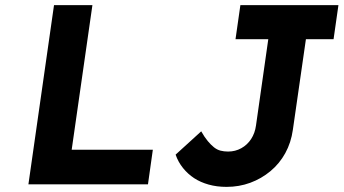

<svg xmlns="http://www.w3.org/2000/svg" viewBox="-20 -720 1342 750"><path d="M91 0 191 -700H341L260 -135H577L558 0ZM865 10Q827 10 795 1Q763 -8 738.5 -24Q714 -40 695 -63.5Q676 -87 666 -116L766 -207Q779 -184 791.5 -169Q804 -154 816 -144.5Q828 -135 841.5 -131.5Q855 -128 871 -128Q899 -128 922.5 -141Q946 -154 961 -177Q976 -200 980 -230L1028 -567H900L919 -700H1302L1283 -567H1175L1124 -213Q1117 -163 1094.5 -122Q1072 -81 1036.5 -51.5Q1001 -22 957.5 -6Q914 10 865 10Z"/></svg>

Font: Lexend SemBd
Style: Italic
Weight: 600
Italic angle: -8.13011°
Designer: Bonnie Shaver-Troup, Thomas Jockin
Foundry: Lexend
Version: Version 1.007